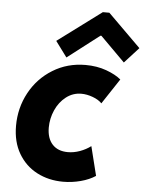

<svg xmlns="http://www.w3.org/2000/svg" viewBox="-55 -825 670 875"><g transform="rotate(5 280.0 -387.0)"><path d="M30.8 -229.5Q30.8 -311.5 68.4 -381.1Q106 -450.7 172.9 -491.9Q239.7 -533.2 322.8 -533.2Q375 -533.2 418 -517.6Q460.9 -502 485.8 -481L409.2 -365.2Q394.5 -380.9 367.4 -390.9Q340.3 -400.9 314.9 -400.9Q276.4 -400.9 245.4 -377Q214.4 -353 197.3 -314.5Q180.2 -275.9 180.2 -234.4Q180.2 -185.5 205.3 -158Q230.5 -130.4 276.4 -130.4Q303.7 -130.4 331.3 -140.4Q358.9 -150.4 380.9 -167L414.1 -33.7Q386.2 -15.1 346.7 -4.6Q307.1 5.9 266.6 5.9Q200.2 5.9 146.7 -22Q93.3 -49.8 62 -103Q30.8 -156.2 30.8 -229.5ZM179.7 -630.9 379.9 -779.8H409.7L560.1 -630.9L495.1 -559.6L382.8 -671.9H378.4L232.4 -559.6Z"/></g></svg>

Font: Reddit Sans Chocolate ExBold
Style: Italic
Weight: 800
Italic angle: -11.25°
Designer: Stephen Hutchings
Version: Version 1.013